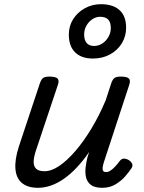

<svg xmlns="http://www.w3.org/2000/svg" viewBox="-20 -880 686 915"><path d="M161 15Q112 15 84.5 -8Q57 -31 53.5 -75.5Q50 -120 70 -182L170 -483Q177 -503 186.5 -509Q196 -515 215 -515Q246 -515 254.5 -505.5Q263 -496 256 -476L152 -165Q142 -136 140.5 -113Q139 -90 151 -77Q163 -64 192 -64Q225 -64 262 -89Q299 -114 338.5 -159.5Q378 -205 415.5 -267Q453 -329 484 -403L510 -483Q517 -503 526.5 -509Q536 -515 555 -515Q586 -515 594.5 -505.5Q603 -496 596 -476L475 -107Q470 -91 469 -80.5Q468 -70 472 -65Q476 -60 485 -60Q496 -60 506.5 -67Q517 -74 528 -85.5Q539 -97 550 -112Q558 -123 569 -124Q580 -125 594 -117Q608 -107 610.5 -97.5Q613 -88 607 -79Q596 -62 577 -40Q558 -18 530.5 -1.5Q503 15 468 15Q431 15 413 1Q395 -13 390 -35Q385 -57 388 -82Q391 -107 397 -131L405 -156Q377 -115 347 -83Q317 -51 286 -29Q255 -7 223.5 4Q192 15 161 15ZM423 -601Q368 -601 338 -630.5Q308 -660 308 -715Q308 -756 328.5 -788.5Q349 -821 384 -840.5Q419 -860 461 -860Q519 -860 550 -831.5Q581 -803 581 -748Q581 -707 560.5 -673.5Q540 -640 504 -620.5Q468 -601 423 -601ZM428 -661Q450 -661 468 -673Q486 -685 497 -704.5Q508 -724 508 -746Q508 -774 495.5 -787Q483 -800 457 -800Q437 -800 419.5 -788Q402 -776 391.5 -757Q381 -738 381 -716Q381 -689 393 -675Q405 -661 428 -661Z"/></svg>

Font: Playwrite IN
Style: Regular
Weight: 400
Designer: Veronika Burian, José Scaglione
Foundry: TypeTogether
Version: Version 1.002